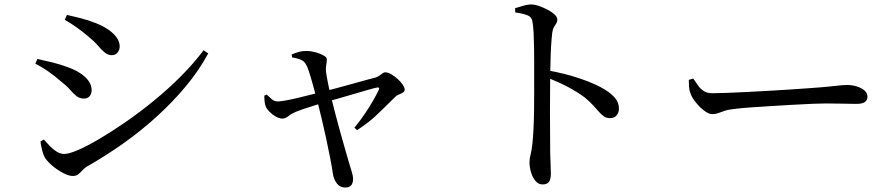

<svg xmlns="http://www.w3.org/2000/svg" viewBox="-20 -787 4020 863"><path d="M307 4Q290 4 265.5 -8.5Q241 -21 219 -39Q197 -57 184 -75Q175 -89 169 -113.5Q163 -138 162 -151L177 -160Q190 -145 204.5 -130Q219 -115 235.5 -105Q252 -95 269 -95Q290 -95 331.5 -113Q373 -131 428 -163.5Q483 -196 546 -239.5Q609 -283 672.5 -335Q736 -387 793 -444Q850 -501 895 -561L916 -547Q875 -471 816 -400Q757 -329 685 -263.5Q613 -198 533 -141.5Q453 -85 370 -38Q359 -31 350 -21Q341 -11 331.5 -3.5Q322 4 307 4ZM356 -344Q338 -344 324 -355Q310 -366 294.5 -384Q279 -402 253 -422Q223 -448 195.5 -467Q168 -486 139 -501L148 -522Q184 -514 215 -506.5Q246 -499 282 -486Q314 -475 339 -459Q364 -443 378 -423.5Q392 -404 392 -381Q392 -373 388.5 -364Q385 -355 377 -349.5Q369 -344 356 -344ZM482 -539Q466 -539 451.5 -550.5Q437 -562 420.5 -581.5Q404 -601 377 -623Q350 -646 321.5 -666Q293 -686 271 -698L281 -720Q308 -714 341.5 -705.5Q375 -697 411 -683Q446 -669 469 -652.5Q492 -636 505 -617.5Q518 -599 518 -578Q518 -563 508.5 -551Q499 -539 482 -539Z M1532 56Q1508 56 1494 37.5Q1480 19 1476 -8Q1472 -36 1464 -77Q1456 -118 1446 -164.5Q1436 -211 1425.5 -255Q1415 -299 1406 -334Q1401 -351 1395 -374.5Q1389 -398 1382 -422Q1375 -446 1368.5 -466Q1362 -486 1356 -496Q1349 -511 1333.5 -518Q1318 -525 1293 -529L1291 -542Q1307 -549 1322.5 -553.5Q1338 -558 1357 -558Q1370 -558 1385.5 -555Q1401 -552 1415.5 -546.5Q1430 -541 1439.5 -534.5Q1449 -528 1449 -520Q1449 -508 1446.5 -496Q1444 -484 1445 -467Q1446 -458 1449.5 -438Q1453 -418 1458 -394.5Q1463 -371 1468 -351Q1478 -312 1489 -269Q1500 -226 1511.5 -185.5Q1523 -145 1532.5 -112Q1542 -79 1548 -58Q1553 -41 1560 -18.5Q1567 4 1567 17Q1567 56 1532 56ZM1573 -213Q1597 -242 1618.5 -273.5Q1640 -305 1656.5 -334Q1673 -363 1682 -382Q1686 -390 1683 -392.5Q1680 -395 1672 -393Q1658 -390 1630.5 -382Q1603 -374 1568.5 -364Q1534 -354 1500 -344Q1466 -334 1439 -327Q1416 -320 1390 -312Q1364 -304 1342.5 -296.5Q1321 -289 1311 -285Q1288 -275 1275.5 -264.5Q1263 -254 1249 -254Q1236 -254 1220.5 -262.5Q1205 -271 1192 -284Q1179 -297 1174 -309Q1171 -317 1169.5 -330Q1168 -343 1168 -357L1179 -362Q1190 -352 1201 -341.5Q1212 -331 1230 -331Q1242 -331 1275.5 -337.5Q1309 -344 1351 -355Q1393 -366 1432 -375Q1457 -381 1492 -390.5Q1527 -400 1563 -410Q1599 -420 1628 -428Q1657 -436 1670 -439Q1683 -444 1693.5 -453Q1704 -462 1712 -462Q1723 -462 1738 -453.5Q1753 -445 1767 -432.5Q1781 -420 1790 -406.5Q1799 -393 1799 -384Q1799 -376 1791 -371Q1783 -366 1772.5 -362Q1762 -358 1756 -351Q1729 -325 1685 -281.5Q1641 -238 1585 -202Z M2419 42Q2400 42 2387 26.5Q2374 11 2367 -12Q2360 -35 2360 -58Q2360 -75 2365 -93Q2370 -111 2373 -141Q2376 -169 2378 -208.5Q2380 -248 2380.5 -292Q2381 -336 2381 -375.5Q2381 -415 2381 -442Q2381 -472 2381 -507Q2381 -542 2380.5 -575.5Q2380 -609 2378.5 -638Q2377 -667 2374 -685Q2372 -709 2352.5 -717.5Q2333 -726 2296 -731L2295 -750Q2315 -756 2333 -761.5Q2351 -767 2366 -767Q2383 -767 2403 -760Q2423 -753 2442 -743Q2461 -733 2473 -721.5Q2485 -710 2485 -700Q2485 -689 2480 -681.5Q2475 -674 2469.5 -664.5Q2464 -655 2462 -638Q2459 -612 2457 -579Q2455 -546 2454.5 -511.5Q2454 -477 2453 -447Q2453 -420 2452.5 -378Q2452 -336 2452 -286.5Q2452 -237 2452.5 -188.5Q2453 -140 2453 -99Q2454 -65 2455 -41.5Q2456 -18 2456 -6Q2456 19 2447.5 30.5Q2439 42 2419 42ZM2722 -256Q2707 -256 2696 -263Q2685 -270 2673.5 -283Q2662 -296 2646.5 -313Q2631 -330 2607 -350Q2574 -374 2533 -396Q2492 -418 2439 -438V-471Q2516 -458 2587 -434Q2658 -410 2701 -383Q2727 -367 2744.5 -346.5Q2762 -326 2762 -299Q2762 -282 2752 -269Q2742 -256 2722 -256Z M3181 -274Q3166 -274 3146 -289Q3126 -304 3108.5 -325.5Q3091 -347 3084 -366Q3078 -381 3077 -396.5Q3076 -412 3076 -428L3096 -434Q3108 -416 3119 -401Q3130 -386 3144.5 -377Q3159 -368 3181 -368Q3205 -368 3246 -369.5Q3287 -371 3336.5 -373.5Q3386 -376 3438 -379Q3490 -382 3536 -385Q3582 -388 3615.5 -390.5Q3649 -393 3662 -394Q3712 -398 3740 -401.5Q3768 -405 3787 -405Q3810 -405 3831 -398.5Q3852 -392 3865.5 -380.5Q3879 -369 3879 -352Q3879 -337 3867.5 -328.5Q3856 -320 3828 -320Q3801 -320 3771 -321Q3741 -322 3693 -322Q3673 -322 3633 -320.5Q3593 -319 3543 -316Q3493 -313 3443 -310Q3393 -307 3351 -304Q3309 -301 3287 -298Q3256 -295 3239 -289.5Q3222 -284 3209.5 -279Q3197 -274 3181 -274Z"/></svg>

Font: Noto Serif SC ExtraLight Medium
Style: Regular
Weight: 500
Version: Version 2.002-H1;hotconv 1.1.0;makeotfexe 2.6.0